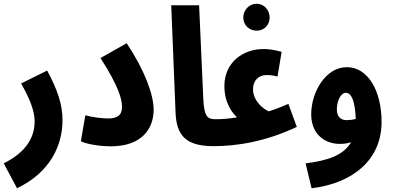

<svg xmlns="http://www.w3.org/2000/svg" viewBox="-56 -776 2103 1026"><path d="M35 230C210 146 278 4 278 -134C278 -218 251 -297 196 -399L57 -330C100 -253 129 -187 129 -128C129 -48 91 33 -36 97Z M376 -21C416 -2 493 6 535 6C702 6 765 -88 765 -190C765 -272 715 -404 621 -545L481 -466C581 -310 596 -244 596 -204C596 -158 568 -143 521 -143C492 -143 438 -149 400 -160Z M1085 5C1134 5 1162 -24 1162 -69C1162 -108 1140 -139 1095 -139C1052 -139 1034 -152 1030 -256L1008 -748H859L882 -178C886 -51 938 5 1085 5Z M1316 -612C1355 -612 1385 -643 1385 -682C1385 -722 1355 -756 1316 -756C1275 -756 1244 -722 1244 -682C1244 -643 1275 -612 1316 -612ZM1084 5C1216 5 1367 -21 1530 -98L1485 -221C1416 -191 1408 -191 1381 -181C1348 -194 1296 -239 1296 -300C1296 -346 1327 -375 1368 -375C1389 -375 1403 -373 1427 -367L1449 -499C1412 -509 1382 -514 1353 -514C1239 -514 1143 -440 1143 -316C1143 -224 1188 -169 1211 -149C1160 -141 1137 -139 1094 -139Z M1609 230C1827 204 1983 80 1983 -124C1983 -296 1907 -417 1798 -417C1686 -418 1607 -286 1607 -165C1607 -65 1673 -7 1761 -7C1783 -7 1802 -10 1820 -16C1779 56 1689 83 1577 97ZM1744 -192C1744 -238 1766 -280 1792 -280C1826 -280 1842 -224 1845 -140C1828 -136 1812 -134 1796 -134C1765 -134 1744 -152 1744 -192Z"/></svg>

Font: Noto Sans Arabic UI XCn XBd
Style: Regular
Weight: 800
Width: 2
Designer: Monotype Design Team, Nadine Chahine and Nizar Qandah
Foundry: Monotype Imaging Inc.
Version: Version 2.010